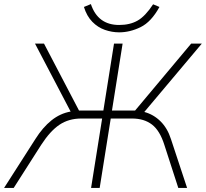

<svg xmlns="http://www.w3.org/2000/svg" viewBox="-41 -918 1006 938"><path d="M-21 0 132 -239Q168 -296 210.5 -330Q253 -364 304 -373L130 -705H174L345 -378H464L516 -705H558L506 -378H619L893 -705H945L664 -371Q709 -359 743 -325.5Q777 -292 794 -239L873 0H830L762 -210Q740 -280 701.5 -309.5Q663 -339 604 -339H500L446 0H404L458 -339H356Q295 -339 249.5 -308.5Q204 -278 160 -210L26 0ZM541 -760Q506 -760 471.5 -772Q437 -784 410 -811.5Q383 -839 369 -884L403 -898Q437 -796 541 -796Q594 -796 631.5 -817.5Q669 -839 707 -897L738 -884Q698 -811 646 -785.5Q594 -760 541 -760Z"/></svg>

Font: Nunito Sans ExtraLight
Style: Italic
Weight: 200
Italic angle: -9°
Designer: Vernon Adams
Foundry: Vernon Adams
Version: Version 3.006; ttfautohint (v1.8.3)